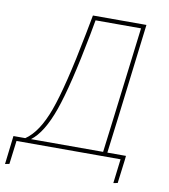

<svg xmlns="http://www.w3.org/2000/svg" viewBox="-95 -708 786 894"><g transform="rotate(10 298.0 -261.0)"><path d="M-11 115 5 -20H61Q122 -61 163.5 -175Q205 -289 255 -548L272 -637H525L471 -195L449 -20H537L535 0L521 111L501 115L515 0H23L9 111ZM275 -546Q228 -299 186.5 -181Q145 -63 88 -20H429L451 -195L503 -617H288Z"/></g></svg>

Font: Alegreya Sans SC Thin
Style: Italic
Weight: 100
Italic angle: -7°
Designer: Juan Pablo del Peral
Foundry: Huerta Tipografica
Version: Version 2.007